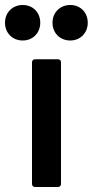

<svg xmlns="http://www.w3.org/2000/svg" viewBox="-72 -748 371 768"><path d="M160 0C167 0 172 -5 172 -12V-499C172 -506 167 -511 160 -511H68C61 -511 56 -506 56 -499V-12C56 -5 61 0 68 0ZM209 -586C249 -586 279 -616 279 -657C279 -698 250 -728 209 -728C168 -728 138 -698 138 -657C138 -616 168 -586 209 -586ZM19 -586C59 -586 89 -616 89 -657C89 -698 60 -728 19 -728C-22 -728 -52 -698 -52 -657C-52 -616 -22 -586 19 -586Z"/></svg>

Font: Barlow SemiBold Numbers
Style: Regular
Weight: 600
Designer: Jeremy Tribby
Foundry: Tribby Type
Version: Version 1.408